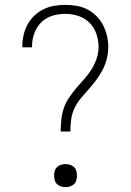

<svg xmlns="http://www.w3.org/2000/svg" viewBox="-20 -763 540 791"><path d="M230 -221Q230 -245 232.5 -269.5Q235 -294 243 -317.5Q251 -341 265 -361.5Q279 -382 295 -401Q311 -420 327.5 -438Q344 -456 357 -477Q370 -498 378 -521.5Q386 -545 386 -570Q386 -597 377 -623.5Q368 -650 348.5 -669.5Q329 -689 302.5 -697.5Q276 -706 249 -706Q222 -706 195.5 -698Q169 -690 150 -671Q131 -652 121.5 -626Q112 -600 112 -573Q112 -572 112 -570.5Q112 -569 112 -568H72Q72 -569 72 -571Q72 -573 72 -574Q72 -597 77.5 -620Q83 -643 94 -663Q105 -683 122 -699Q139 -715 159.5 -725Q180 -735 203 -739Q226 -743 249 -743Q272 -743 295.5 -739Q319 -735 339.5 -724.5Q360 -714 377 -697Q394 -680 404.5 -659.5Q415 -639 420.5 -616Q426 -593 426 -570Q426 -545 420 -521Q414 -497 402.5 -475Q391 -453 376.5 -433.5Q362 -414 345.5 -395.5Q329 -377 313 -358Q297 -339 286.5 -316.5Q276 -294 273 -269.5Q270 -245 270 -221ZM250 8Q240 8 231 5Q222 2 215 -4.5Q208 -11 205.5 -20.5Q203 -30 203 -39Q203 -49 205.5 -58.5Q208 -68 215 -74.5Q222 -81 231 -84Q240 -87 250 -87Q260 -87 269 -84Q278 -81 285 -74.5Q292 -68 294.5 -58.5Q297 -49 297 -39Q297 -30 294.5 -20.5Q292 -11 285 -4.5Q278 2 269 5Q260 8 250 8Z"/></svg>

Font: Iosevka Slab Extralight
Style: Regular
Weight: 200
Monospace: yes
Designer: Belleve Invis
Foundry: Belleve Invis
Version: Version 11.1.1; ttfautohint (v1.8.3)